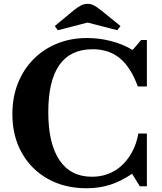

<svg xmlns="http://www.w3.org/2000/svg" viewBox="-20 -970 844 1000"><path d="M431 10.5Q316.5 10.5 229.5 -38.2Q142.5 -87 93.5 -174Q44.5 -261 44.5 -376Q44.5 -463 73 -535.5Q101.5 -608 153.8 -661Q206 -714 277.2 -743Q348.5 -772 434.5 -772Q496.5 -772 558 -756.2Q619.5 -740.5 668 -711H672L715 -761.5H745V-519.5H698Q688 -546 677.2 -568.5Q666.5 -591 654 -609.5Q619.5 -663 572 -688.2Q524.5 -713.5 462.5 -713.5Q231.5 -713.5 231.5 -386Q231.5 -222 289.8 -135.8Q348 -49.5 458.5 -49.5Q519.5 -49.5 568.8 -76Q618 -102.5 651 -151Q668.5 -175.5 681.2 -206.8Q694 -238 700.5 -274.5H745V0H708L668 -65Q610 -25.5 553.2 -7.5Q496.5 10.5 431 10.5ZM281 -812.5 265.5 -834.5 365.5 -917.5Q386 -933.5 401.8 -941.8Q417.5 -950 437 -950Q453.5 -950 469.2 -941.8Q485 -933.5 505 -917.5L607.5 -834.5L591 -812.5L436 -852.5Z"/></svg>

Font: Libre Caslon Text
Style: Bold
Weight: 700
Designer: Pablo Impallari, Rodrigo Fuenzalida, Katja Schimmel
Foundry: Pablo Impallari, Rodrigo Fuenzalida
Version: Version 2.000